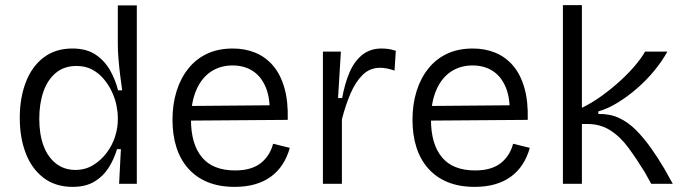

<svg xmlns="http://www.w3.org/2000/svg" viewBox="-20 -716 2662 748"><path d="M263 12Q196 12 150 -23Q104 -58 80.5 -118.5Q57 -179 57 -257Q57 -334 80.5 -395.5Q104 -457 150 -492Q196 -527 262 -527Q318 -527 353.5 -502.5Q389 -478 409.5 -441Q430 -404 440 -364H456Q452 -392 448 -424Q444 -456 441.5 -487.5Q439 -519 439 -544V-695H513V-255V0H444L451 -135H436Q424 -95 402.5 -61.5Q381 -28 347 -8Q313 12 263 12ZM274 -54Q312 -54 342.5 -72.5Q373 -91 395 -120Q417 -149 428 -183Q439 -217 439 -249V-259Q439 -280 433.5 -306.5Q428 -333 415.5 -359.5Q403 -386 383.5 -409Q364 -432 338 -445.5Q312 -459 278 -459Q230 -459 197.5 -432Q165 -405 149 -358.5Q133 -312 133 -253Q133 -193 149.5 -148.5Q166 -104 198 -79Q230 -54 274 -54Z M894 12Q834 12 789 -6.5Q744 -25 713 -60Q682 -95 667 -143Q652 -191 652 -249Q652 -309 667.5 -359.5Q683 -410 713 -448Q743 -486 786.5 -506.5Q830 -527 887 -527Q935 -527 975 -510.5Q1015 -494 1044 -460Q1073 -426 1088 -373.5Q1103 -321 1101 -249L697 -246V-303L1055 -306L1030 -263Q1034 -329 1016.5 -373Q999 -417 965.5 -439Q932 -461 886 -461Q837 -461 800.5 -436Q764 -411 744 -363.5Q724 -316 724 -250Q724 -155 766.5 -103.5Q809 -52 896 -52Q929 -52 954 -59.5Q979 -67 996.5 -81Q1014 -95 1026 -114Q1038 -133 1044 -156L1109 -140Q1099 -104 1080.5 -75.5Q1062 -47 1035 -27.5Q1008 -8 973 2Q938 12 894 12Z M1238 0V-289V-515H1308L1297 -334H1313Q1323 -390 1341.5 -433.5Q1360 -477 1391 -502Q1422 -527 1466 -527Q1477 -527 1491 -525.5Q1505 -524 1522 -518L1517 -441Q1503 -446 1488.5 -449Q1474 -452 1461 -452Q1421 -452 1393 -424.5Q1365 -397 1345.5 -351.5Q1326 -306 1312 -251V0Z M1829 12Q1769 12 1724 -6.5Q1679 -25 1648 -60Q1617 -95 1602 -143Q1587 -191 1587 -249Q1587 -309 1602.5 -359.5Q1618 -410 1648 -448Q1678 -486 1721.5 -506.5Q1765 -527 1822 -527Q1870 -527 1910 -510.5Q1950 -494 1979 -460Q2008 -426 2023 -373.5Q2038 -321 2036 -249L1632 -246V-303L1990 -306L1965 -263Q1969 -329 1951.5 -373Q1934 -417 1900.5 -439Q1867 -461 1821 -461Q1772 -461 1735.5 -436Q1699 -411 1679 -363.5Q1659 -316 1659 -250Q1659 -155 1701.5 -103.5Q1744 -52 1831 -52Q1864 -52 1889 -59.5Q1914 -67 1931.5 -81Q1949 -95 1961 -114Q1973 -133 1979 -156L2044 -140Q2034 -104 2015.5 -75.5Q1997 -47 1970 -27.5Q1943 -8 1908 2Q1873 12 1829 12Z M2173 0V-696H2247V-296Q2288 -316 2327 -344.5Q2366 -373 2399.5 -404Q2433 -435 2457 -464Q2481 -493 2493 -515H2580Q2559 -477 2528.5 -440Q2498 -403 2461 -371Q2424 -339 2385.5 -315.5Q2347 -292 2311 -282V-272Q2356 -273 2391.5 -256.5Q2427 -240 2457 -210Q2487 -180 2514.5 -141.5Q2542 -103 2568 -59L2601 0H2517L2492 -45Q2460 -97 2428.5 -140Q2397 -183 2358 -208Q2319 -233 2268 -233H2247V0Z"/></svg>

Font: Bricolage Grotesque 96pt ExtraBold Light
Style: Regular
Weight: 300
Version: Version 1.001;gftools[0.9.33.dev8+g029e19f]